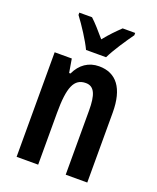

<svg xmlns="http://www.w3.org/2000/svg" viewBox="-142 -851 768 937"><g transform="rotate(20 242.0 -383.0)"><path d="M199 -606H303C324 -650 368 -715 396 -754V-766H331C302 -738 282 -718 251 -680C223 -713 195 -745 172 -766H106V-754C137 -713 180 -647 199 -606ZM287 -553C233 -553 191 -524 167 -472H160L148 -543H59V0H171V-269C171 -402 193 -454 254 -454C299 -454 314 -413 314 -333V0H426V-363C426 -489 377 -553 287 -553Z"/></g></svg>

Font: Noto Sans Armenian ExtraCondensed SemiBold
Style: Regular
Weight: 600
Width: 2
Designer: Monotype Design Team
Foundry: Monotype Imaging Inc.
Version: Version 2.008